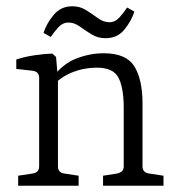

<svg xmlns="http://www.w3.org/2000/svg" viewBox="-20 -593 564 613"><path d="M309 0V-32L354 -39Q363 -41 369 -46Q375 -51 375 -62V-249Q375 -312 358.5 -344.5Q342 -377 289 -377Q248 -377 210.5 -362Q173 -347 144 -315L147 -345Q181 -390 224.5 -406.5Q268 -423 311 -423Q383 -423 409 -381Q435 -339 435 -263V-62Q435 -42 456 -39L502 -32V0ZM38 0V-32L84 -39Q105 -42 105 -62V-344Q105 -364 85 -367L32 -373V-403Q59 -412 90 -416.5Q121 -421 147 -422L159 -411L165 -340V-62Q165 -42 185 -39L231 -32V0ZM317 -471Q292 -471 272 -483.5Q252 -496 234.5 -508.5Q217 -521 199 -521Q180 -521 166 -505.5Q152 -490 142 -475L119 -488Q128 -517 151 -545Q174 -573 211 -573Q236 -573 256 -560Q276 -547 293.5 -534.5Q311 -522 329 -522Q348 -522 362 -538Q376 -554 386 -569L409 -556Q400 -527 377.5 -499Q355 -471 317 -471Z"/></svg>

Font: Yrsa Light
Style: Regular
Weight: 300
Designer: Anna Giedrys (Yrsa+Rasa design), David Brezina (Yrsa art-direction, Rasa art-direction, design)
Foundry: Rosetta Type Foundry
Version: Version 2.004